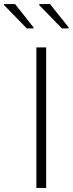

<svg xmlns="http://www.w3.org/2000/svg" viewBox="-67 -920 358 940"><path d="M111 0V-688H159V0ZM269 -781H236L125 -895V-900H178L269 -786ZM97 -781H64L-47 -895V-900H7L97 -786Z"/></svg>

Font: Saira ExtraLight
Style: Regular
Weight: 200
Designer: Hector Gatti with collaboration of the Omnibus-Type team
Foundry: Omnibus-Type
Version: Version 1.100; ttfautohint (v1.8.3)